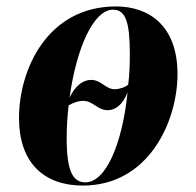

<svg xmlns="http://www.w3.org/2000/svg" viewBox="-20 -566 608 596"><path d="M237 10C443 10 531 -191 531 -336C531 -485 444 -546 340 -546C127 -546 39 -350 39 -200C39 -59 118 10 237 10ZM336 -289C308 -289 294 -318 263 -318C237 -318 213 -299 196 -263C217 -416 270 -536 331 -536C370 -536 383 -497 383 -399C383 -368 382 -334 378 -303C365 -293 347 -289 336 -289ZM245 0C206 0 187 -35 187 -137C187 -170 189 -205 193 -239C209 -248 225 -253 237 -253C270 -253 281 -224 315 -224C338 -224 361 -241 376 -279C360 -123 310 0 245 0Z"/></svg>

Font: Noto Serif Display Condensed ExtraBold
Style: Italic
Weight: 800
Width: 3
Italic angle: -12°
Designer: Monotype Design Team
Foundry: Monotype Imaging Inc.
Version: Version 2.009